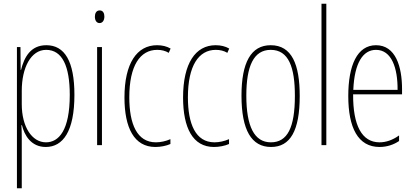

<svg xmlns="http://www.w3.org/2000/svg" viewBox="-20 -780 2227 1032"><path d="M229 -537C144 -537 110 -472 93 -404H91L90 -527H71V232H97V-36C97 -68 96 -95 95 -107H98C111 -53 147 10 226 10C319 10 380 -75 380 -270C380 -450 328 -537 229 -537ZM228 -512C315 -512 355 -424 355 -270C355 -79 296 -15 227 -15C152 -15 97 -98 97 -220V-292C97 -416 146 -512 228 -512Z M516 -724C496 -724 490 -706 490 -690C490 -672 498 -656 515 -656C531 -656 541 -670 541 -691C541 -707 535 -724 516 -724ZM528 -527H502V0H528Z M815 10C843 10 874 4 896 -6V-32C871 -21 843 -15 818 -15C716 -15 675 -114 675 -257C675 -427 733 -512 825 -512C848 -512 869 -507 887 -496L897 -519C876 -531 852 -537 824 -537C716 -537 649 -440 649 -256C649 -93 701 10 815 10Z M1130 10C1158 10 1189 4 1211 -6V-32C1186 -21 1158 -15 1133 -15C1031 -15 990 -114 990 -257C990 -427 1048 -512 1140 -512C1163 -512 1184 -507 1202 -496L1212 -519C1191 -531 1167 -537 1139 -537C1031 -537 964 -440 964 -256C964 -93 1016 10 1130 10Z M1591 -264C1591 -433 1549 -537 1435 -537C1329 -537 1278 -444 1278 -266C1278 -80 1332 10 1437 10C1540 10 1591 -77 1591 -264ZM1304 -266C1304 -424 1343 -512 1435 -512C1532 -512 1565 -418 1565 -265C1565 -94 1525 -15 1436 -15C1346 -15 1304 -102 1304 -266Z M1734 0V-760H1708V0Z M2001 -537C1900 -537 1852 -429 1852 -264C1852 -94 1904 10 2020 10C2061 10 2097 -3 2125 -22V-52C2090 -27 2055 -15 2020 -15C1925 -15 1877 -106 1878 -273H2141V-301C2141 -421 2107 -537 2001 -537ZM2001 -512C2085 -512 2118 -414 2117 -297H1879C1885 -442 1931 -512 2001 -512Z"/></svg>

Font: Noto Sans Bengali ExtraCondensed Thin
Style: Regular
Weight: 100
Width: 2
Designer: Joana Ranito - Universal Thirst; Jelle Bosma - Monotype Design Team
Foundry: Universal Thirst ehf.
Version: Version 3.000